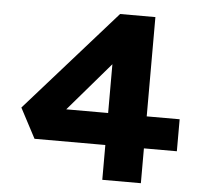

<svg xmlns="http://www.w3.org/2000/svg" viewBox="-51 -760 865 813"><g transform="rotate(5 381.5 -353.0)"><path d="M413 0V-622L527 -624L186 -227L167 -284H717V-148H112L45 -275L427 -706H577V0Z"/></g></svg>

Font: Lexend Mega
Style: Bold
Weight: 700
Version: Version 1.007